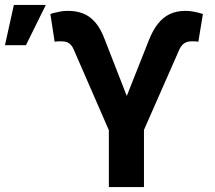

<svg xmlns="http://www.w3.org/2000/svg" viewBox="-29 -761 873 781"><path d="M413.8 -231.4 270.4 -560.6Q266 -571.2 259.2 -578.6Q252.4 -585.9 243.5 -589.4Q234.5 -592.8 222.7 -592.8H212.2Q206.3 -592.8 200.5 -592.4Q194.7 -592 193.3 -591.2L175.9 -703.7L186 -707.5Q205.4 -712.3 218.5 -714.6Q231.6 -716.8 247.3 -716.8Q282.1 -716.8 309.5 -706Q336.8 -695.2 358.9 -669.7Q381 -644.1 397.4 -599.7L486.7 -370.6L575.7 -595.3Q592 -637.3 613.2 -664Q634.3 -690.8 661.8 -703.8Q689.4 -716.8 724.8 -716.8Q741.4 -716.8 758.1 -713.8Q774.8 -710.8 796.4 -704.1L777.8 -591.2Q776.4 -592 770.8 -592.4Q765.3 -592.8 758.7 -592.8H748.8Q737.4 -592.8 728.2 -589.1Q719 -585.3 712.4 -578Q705.8 -570.7 701 -560.6L556.6 -232.5V0H413.8ZM27.4 -741H157.4L76.5 -577.1H-8.8Z"/></svg>

Font: Pretendard Std Variable
Style: Regular
Weight: 400
Designer: Base glyphs from Inter by Rasmus Andersson; Hangeul glyphs from Noto Sans CJK(Source Han Sans) by Jang Soo-young and Kan
Foundry: Kil Hyung-jin
Version: Version 1.309;Glyphs 3.2 (3225)